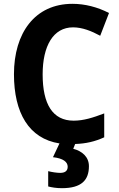

<svg xmlns="http://www.w3.org/2000/svg" viewBox="-20 -744 621 1004"><path d="M445 125C445 76 409 46 363 34L373 9C430 7 477 -4 525 -26V-151C467 -129 418 -113 365 -113C255 -113 203 -200 203 -355C203 -503 258 -601 362 -601C410 -601 458 -582 504 -557L550 -676C490 -707 424 -724 359 -724C162 -724 53 -571 53 -356C53 -154 131 -19 291 6L257 78C311 84 334 103 334 128C334 151 318 160 295 160C277 160 251 156 232 151V231C251 236 275 240 304 240C406 240 445 198 445 125Z"/></svg>

Font: Noto Sans Myanmar SemiCondensed
Style: Bold
Weight: 700
Width: 4
Designer: Monotype Design Team
Foundry: Monotype Imaging Inc.
Version: Version 2.107